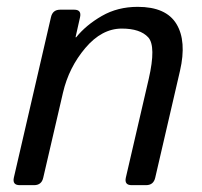

<svg xmlns="http://www.w3.org/2000/svg" viewBox="-20 -541 591 561"><path d="M37.6 0Q15.6 0 20.5 -22L128.9 -490.7Q133.8 -512.7 155.8 -512.7H196.8Q218.8 -512.7 213.9 -490.7L200.7 -432.1H202.6Q231.4 -467.8 277.6 -494.4Q323.7 -521 382.3 -521Q465.3 -521 495.6 -470.9Q525.9 -420.9 505.9 -334L433.6 -22Q428.7 0 406.7 0H364.7Q342.8 0 347.7 -22L414.6 -310.5Q436.5 -406.2 413.1 -431.9Q389.6 -457.5 335.9 -457.5Q277.3 -457.5 229.2 -400.6Q181.2 -343.8 164.1 -270.5L106.4 -22Q101.6 0 79.6 0Z"/></svg>

Font: Istok Web
Style: BoldItalic
Weight: 700
Italic angle: -13°
Designer: Andrey V. Panov
Foundry: Andrey V. Panov
Version: Version 1.0.2g